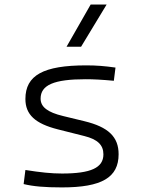

<svg xmlns="http://www.w3.org/2000/svg" viewBox="-20 -815 626 845"><path d="M252.9 9.8C427.7 9.8 502 -33.7 502 -136.2C502 -212.4 457.5 -255.9 351.1 -281.7L258.3 -304.2C188.5 -320.8 158.7 -344.7 158.7 -380.9C158.7 -440.9 217.3 -466.3 356.4 -466.3C391.1 -466.3 428.2 -464.4 481 -459.5L488.3 -517.6C440.4 -524.4 404.8 -527.3 359.4 -527.3C171.4 -527.3 91.8 -483.9 91.8 -379.4C91.8 -311 134.3 -271 234.9 -245.6L351.1 -216.3C409.7 -201.7 435.1 -176.8 435.1 -135.7C435.1 -76.7 380.4 -51.3 252.9 -51.3C206.5 -51.3 158.7 -56.2 91.8 -66.9L84 -4.9C126.5 5.4 177.2 9.8 252.9 9.8ZM272.9 -609.4H336.9L449.2 -794.9H378.9Z"/></svg>

Font: Cascadia Code PL Light
Style: Regular
Weight: 300
Monospace: yes
Designer: Aaron Bell
Foundry: Saja Typeworks
Version: Version 2404.023